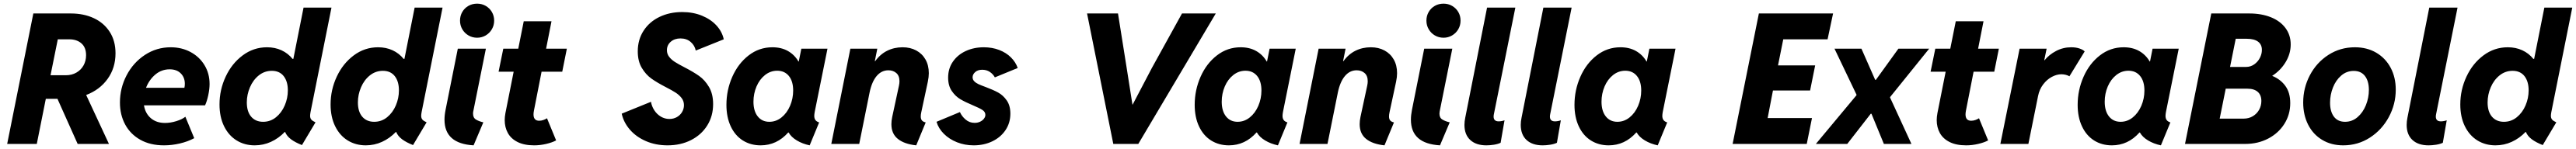

<svg xmlns="http://www.w3.org/2000/svg" viewBox="-20 -794 14187 822"><path d="M163.6 -719.7H370.6Q441.4 -719.7 497.1 -693.6Q552.7 -667.5 584.5 -617.9Q616.2 -568.4 616.2 -500Q616.2 -419.4 572.8 -358.9Q529.3 -298.3 454.6 -270L580.1 0H407.7L296.4 -249H232.4L182.6 0H19.5ZM342.3 -378.9Q375.5 -378.9 400.9 -393.6Q426.3 -408.2 440.2 -433.3Q454.1 -458.5 454.1 -489.3Q454.1 -532.2 428.5 -554.7Q402.8 -577.1 361.8 -577.1H298.3L258.3 -378.9Z M640.6 -228.5Q640.6 -308.1 677.2 -378.4Q713.9 -448.7 778.1 -491Q842.3 -533.2 920.4 -533.2Q980.5 -533.2 1029.3 -507.1Q1078.1 -481 1106.2 -434.8Q1134.3 -388.7 1134.3 -330.6Q1134.3 -302.7 1127 -268.6Q1119.6 -234.4 1109.4 -212.9H772.9Q780.3 -168 811 -141.8Q841.8 -115.7 888.7 -115.7Q918.9 -115.7 951.2 -125.7Q983.4 -135.7 1001 -149.9L1049.8 -31.7Q1014.2 -12.7 970.2 -2.4Q926.3 7.8 883.3 7.8Q807.6 7.8 752.9 -22.9Q698.2 -53.7 669.4 -107.2Q640.6 -160.6 640.6 -228.5ZM995.6 -309.6Q998 -319.3 998 -332Q998 -366.7 975.6 -389.2Q953.1 -411.6 914.6 -411.6Q870.1 -411.6 835.9 -383.1Q801.8 -354.5 784.2 -309.6Z M1550.3 -65.9H1548.3Q1514.6 -30.8 1472.4 -11.5Q1430.2 7.8 1382.8 7.8Q1327.1 7.8 1283.2 -19.3Q1239.3 -46.4 1214.1 -97.7Q1189 -148.9 1189 -217.8Q1189 -298.3 1222.9 -371.1Q1256.8 -443.8 1316.7 -488.5Q1376.5 -533.2 1450.7 -533.2Q1494.6 -533.2 1530.5 -516.6Q1566.4 -500 1591.3 -469.2H1595.7L1651.9 -752H1805.7L1690.4 -175.8Q1688 -162.6 1688 -155.3Q1688 -142.1 1694.6 -134.3Q1701.2 -126.5 1717.8 -119.1L1643.1 6.3Q1606 -8.3 1582.8 -25.6Q1559.6 -43 1550.3 -65.9ZM1565.4 -295.4Q1565.4 -344.7 1542.5 -374Q1519.5 -403.3 1477.1 -403.3Q1437 -403.3 1405.5 -378.2Q1374 -353 1356.7 -312.5Q1339.4 -272 1339.4 -229Q1339.4 -178.2 1363.5 -150.1Q1387.7 -122.1 1429.2 -122.1Q1469.2 -122.1 1500.2 -147.2Q1531.2 -172.4 1548.3 -212.4Q1565.4 -252.4 1565.4 -295.4Z M2162.1 -65.9H2160.2Q2126.5 -30.8 2084.2 -11.5Q2042 7.8 1994.6 7.8Q1939 7.8 1895 -19.3Q1851.1 -46.4 1825.9 -97.7Q1800.8 -148.9 1800.8 -217.8Q1800.8 -298.3 1834.7 -371.1Q1868.7 -443.8 1928.5 -488.5Q1988.3 -533.2 2062.5 -533.2Q2106.4 -533.2 2142.3 -516.6Q2178.2 -500 2203.1 -469.2H2207.5L2263.7 -752H2417.5L2302.2 -175.8Q2299.8 -162.6 2299.8 -155.3Q2299.8 -142.1 2306.4 -134.3Q2313 -126.5 2329.6 -119.1L2254.9 6.3Q2217.8 -8.3 2194.6 -25.6Q2171.4 -43 2162.1 -65.9ZM2177.2 -295.4Q2177.2 -344.7 2154.3 -374Q2131.3 -403.3 2088.9 -403.3Q2048.8 -403.3 2017.3 -378.2Q1985.8 -353 1968.5 -312.5Q1951.2 -272 1951.2 -229Q1951.2 -178.2 1975.3 -150.1Q1999.5 -122.1 2041 -122.1Q2081.1 -122.1 2112.1 -147.2Q2143.1 -172.4 2160.2 -212.4Q2177.2 -252.4 2177.2 -295.4Z M2428.2 -133.8Q2428.2 -158.7 2434.1 -188L2501.5 -525.4H2656.2L2586.4 -178.2Q2585.4 -174.3 2585.4 -167Q2585.4 -144 2601.8 -134.3Q2618.2 -124.5 2642.1 -119.1L2588.4 7.8Q2428.2 -1.5 2428.2 -133.8ZM2513.7 -680.2Q2513.7 -706.5 2526.1 -728Q2538.6 -749.5 2560.1 -761.7Q2581.5 -773.9 2607.9 -773.9Q2633.8 -773.9 2655.3 -761.5Q2676.8 -749 2689.2 -727.8Q2701.7 -706.5 2701.7 -680.2Q2701.7 -654.3 2689.2 -632.8Q2676.8 -611.3 2655.3 -598.6Q2633.8 -585.9 2607.9 -585.9Q2581.5 -585.9 2560.1 -598.6Q2538.6 -611.3 2526.1 -632.8Q2513.7 -654.3 2513.7 -680.2Z M2759.8 -131.3Q2759.8 -148.9 2763.7 -169.9L2809.1 -398.4H2726.1L2752 -525.4H2834.5L2864.7 -676.8H3017.6L2987.8 -525.4H3102.1L3076.7 -398.4H2962.9L2920.9 -184.1Q2918.5 -171.9 2918.5 -163.1Q2918.5 -127.9 2949.7 -127.9Q2961.9 -127.9 2973.9 -132.3Q2985.8 -136.7 2992.7 -141.6L3043 -19.5Q3022.9 -8.3 2989 -0.2Q2955.1 7.8 2921.9 7.8Q2867.2 7.8 2830.8 -10.5Q2794.4 -28.8 2777.1 -60.3Q2759.8 -91.8 2759.8 -131.3Z M3404.3 -167 3565.4 -232.4Q3569.8 -207 3584 -185.3Q3598.1 -163.6 3619.9 -150.6Q3641.6 -137.7 3667 -137.7Q3689.5 -137.7 3707.8 -147.9Q3726.1 -158.2 3736.6 -175.8Q3747.1 -193.4 3747.1 -213.9Q3747.1 -236.3 3734.1 -253.2Q3721.2 -270 3701.7 -282.7Q3682.1 -295.4 3647.9 -313Q3598.6 -338.4 3567.9 -360.4Q3537.1 -382.3 3514.9 -419.4Q3492.7 -456.5 3492.7 -510.7Q3492.7 -575.2 3524.7 -624.5Q3556.6 -673.8 3612.3 -700.7Q3668 -727.5 3737.3 -727.5Q3797.4 -727.5 3846.2 -707.5Q3895 -687.5 3926.3 -653.3Q3957.5 -619.1 3966.3 -577.1L3812 -515.1Q3806.6 -543 3784.2 -562.5Q3761.7 -582 3728 -582Q3695.3 -582 3674.3 -563.7Q3653.3 -545.4 3653.3 -517.1Q3653.3 -496.1 3665.8 -480.2Q3678.2 -464.4 3697 -452.4Q3715.8 -440.4 3749.5 -422.9Q3798.8 -397.5 3830.6 -375Q3862.3 -352.5 3885 -314.2Q3907.7 -275.9 3907.7 -219.7Q3907.7 -153.8 3875.5 -102.1Q3843.3 -50.3 3786.1 -21.2Q3729 7.8 3656.7 7.8Q3591.3 7.8 3537.4 -15.6Q3483.4 -39.1 3449 -79.1Q3414.6 -119.1 3404.3 -167Z M3981 -215.8Q3981 -296.9 4013.2 -370.1Q4045.4 -443.4 4103.3 -488.3Q4161.1 -533.2 4234.4 -533.2Q4283.2 -533.2 4319.6 -512.7Q4356 -492.2 4377.9 -454.6H4379.4L4393.6 -525.4H4537.6L4467.3 -176.8Q4464.8 -163.1 4464.8 -154.8Q4464.8 -140.6 4471.2 -131.8Q4477.5 -123 4491.7 -118.7L4439.5 7.8Q4399.9 -0.5 4368.7 -19.3Q4337.4 -38.1 4323.7 -63H4321.3Q4258.3 7.8 4169.4 7.8Q4114.3 7.8 4071.5 -19Q4028.8 -45.9 4004.9 -96.7Q3981 -147.5 3981 -215.8ZM4348.6 -294.4Q4348.6 -345.7 4325 -374.8Q4301.3 -403.8 4260.7 -403.8Q4223.6 -403.8 4193.6 -380.1Q4163.6 -356.4 4146.7 -316.9Q4129.9 -277.3 4129.9 -232.9Q4129.9 -181.2 4153.6 -151.6Q4177.2 -122.1 4217.3 -122.1Q4254.4 -122.1 4284.4 -146.2Q4314.5 -170.4 4331.5 -210.2Q4348.6 -250 4348.6 -294.4Z M4889.6 -108.9Q4889.6 -127.4 4894 -148.4L4931.2 -321.3Q4934.1 -334.5 4934.1 -345.7Q4934.1 -376 4916.7 -391.1Q4899.4 -406.2 4873 -406.2Q4835 -406.2 4808.3 -374.5Q4781.7 -342.8 4769.5 -283.7L4712.4 0H4558.6L4663.6 -525.4H4812L4798.3 -456.5H4800.3Q4827.6 -494.6 4866.2 -513.9Q4904.8 -533.2 4951.2 -533.2Q4993.7 -533.2 5026.4 -515.6Q5059.1 -498 5077.4 -465.8Q5095.7 -433.6 5095.7 -390.1Q5095.7 -369.1 5090.3 -343.3L5054.2 -174.8Q5051.3 -161.6 5051.3 -151.9Q5051.3 -136.7 5058.1 -129.2Q5064.9 -121.6 5078.6 -118.7L5026.4 7.8Q4960.9 1 4925.3 -27.6Q4889.6 -56.2 4889.6 -108.9Z M5138.2 -122.1 5267.1 -175.8Q5277.3 -152.3 5298.6 -134.3Q5319.8 -116.2 5348.1 -116.2Q5364.7 -116.2 5378.2 -122.6Q5391.6 -128.9 5399.4 -139.2Q5407.2 -149.4 5407.2 -160.2Q5407.2 -176.8 5391.1 -187.3Q5375 -197.8 5338.9 -212.9Q5296.9 -230.5 5269.5 -246.6Q5242.2 -262.7 5222.2 -292Q5202.1 -321.3 5202.1 -365.7Q5202.1 -416 5228.5 -454.1Q5254.9 -492.2 5299.6 -512.7Q5344.2 -533.2 5398.4 -533.2Q5444.8 -533.2 5483.4 -518.3Q5522 -503.4 5548.1 -477.3Q5574.2 -451.2 5585.4 -418.9L5459.5 -367.2Q5449.2 -385.7 5431.4 -397.5Q5413.6 -409.2 5390.1 -409.2Q5365.7 -409.2 5351.3 -396.5Q5336.9 -383.8 5336.9 -367.7Q5336.9 -355 5345.9 -345.7Q5355 -336.4 5369.1 -329.8Q5383.3 -323.2 5408.7 -314Q5450.7 -298.3 5477.8 -283.4Q5504.9 -268.6 5524.9 -240Q5544.9 -211.4 5544.9 -167Q5544.9 -116.2 5518.3 -76.4Q5491.7 -36.6 5445.6 -14.4Q5399.4 7.8 5342.8 7.8Q5293.5 7.8 5250.7 -9.3Q5208 -26.4 5178.5 -55.9Q5148.9 -85.4 5138.2 -122.1Z M5967.3 -719.7H6137.7L6185.5 -418.9L6217.3 -216.8H6218.3L6324.2 -418.9L6490.2 -719.7H6676.3L6249.5 0H6111.8Z M6560.1 -215.8Q6560.1 -296.9 6592.3 -370.1Q6624.5 -443.4 6682.4 -488.3Q6740.2 -533.2 6813.5 -533.2Q6862.3 -533.2 6898.7 -512.7Q6935.1 -492.2 6957 -454.6H6958.5L6972.7 -525.4H7116.7L7046.4 -176.8Q7043.9 -163.1 7043.9 -154.8Q7043.9 -140.6 7050.3 -131.8Q7056.6 -123 7070.8 -118.7L7018.6 7.8Q6979 -0.5 6947.8 -19.3Q6916.5 -38.1 6902.8 -63H6900.4Q6837.4 7.8 6748.5 7.8Q6693.4 7.8 6650.6 -19Q6607.9 -45.9 6584 -96.7Q6560.1 -147.5 6560.1 -215.8ZM6927.7 -294.4Q6927.7 -345.7 6904.1 -374.8Q6880.4 -403.8 6839.8 -403.8Q6802.7 -403.8 6772.7 -380.1Q6742.7 -356.4 6725.8 -316.9Q6709 -277.3 6709 -232.9Q6709 -181.2 6732.7 -151.6Q6756.3 -122.1 6796.4 -122.1Q6833.5 -122.1 6863.5 -146.2Q6893.6 -170.4 6910.6 -210.2Q6927.7 -250 6927.7 -294.4Z M7468.8 -108.9Q7468.8 -127.4 7473.1 -148.4L7510.3 -321.3Q7513.2 -334.5 7513.2 -345.7Q7513.2 -376 7495.8 -391.1Q7478.5 -406.2 7452.1 -406.2Q7414.1 -406.2 7387.5 -374.5Q7360.8 -342.8 7348.6 -283.7L7291.5 0H7137.7L7242.7 -525.4H7391.1L7377.4 -456.5H7379.4Q7406.7 -494.6 7445.3 -513.9Q7483.9 -533.2 7530.3 -533.2Q7572.8 -533.2 7605.5 -515.6Q7638.2 -498 7656.5 -465.8Q7674.8 -433.6 7674.8 -390.1Q7674.8 -369.1 7669.4 -343.3L7633.3 -174.8Q7630.4 -161.6 7630.4 -151.9Q7630.4 -136.7 7637.2 -129.2Q7644 -121.6 7657.7 -118.7L7605.5 7.8Q7540 1 7504.4 -27.6Q7468.8 -56.2 7468.8 -108.9Z M7751 -133.8Q7751 -158.7 7756.8 -188L7824.2 -525.4H7979L7909.2 -178.2Q7908.2 -174.3 7908.2 -167Q7908.2 -144 7924.6 -134.3Q7940.9 -124.5 7964.8 -119.1L7911.1 7.8Q7751 -1.5 7751 -133.8ZM7836.4 -680.2Q7836.4 -706.5 7848.9 -728Q7861.3 -749.5 7882.8 -761.7Q7904.3 -773.9 7930.7 -773.9Q7956.5 -773.9 7978 -761.5Q7999.5 -749 8012 -727.8Q8024.4 -706.5 8024.4 -680.2Q8024.4 -654.3 8012 -632.8Q7999.5 -611.3 7978 -598.6Q7956.5 -585.9 7930.7 -585.9Q7904.3 -585.9 7882.8 -598.6Q7861.3 -611.3 7848.9 -632.8Q7836.4 -654.3 7836.4 -680.2Z M8045.9 -105Q8045.9 -124 8050.3 -145L8170.4 -752H8326.2L8208 -164.1Q8206.5 -156.7 8206.5 -150.9Q8206.5 -124.5 8234.4 -124.5Q8242.2 -124.5 8251.2 -126.2Q8260.3 -127.9 8266.6 -130.4L8245.1 -6.3Q8230 1 8208 4.4Q8186 7.8 8166.5 7.8Q8109.9 7.8 8077.9 -21.7Q8045.9 -51.3 8045.9 -105Z M8356 -105Q8356 -124 8360.4 -145L8480.5 -752H8636.2L8518.1 -164.1Q8516.6 -156.7 8516.6 -150.9Q8516.6 -124.5 8544.4 -124.5Q8552.2 -124.5 8561.3 -126.2Q8570.3 -127.9 8576.7 -130.4L8555.2 -6.3Q8540 1 8518.1 4.4Q8496.1 7.8 8476.6 7.8Q8419.9 7.8 8387.9 -21.7Q8356 -51.3 8356 -105Z M8651.9 -215.8Q8651.9 -296.9 8684.1 -370.1Q8716.3 -443.4 8774.2 -488.3Q8832 -533.2 8905.3 -533.2Q8954.1 -533.2 8990.5 -512.7Q9026.9 -492.2 9048.8 -454.6H9050.3L9064.5 -525.4H9208.5L9138.2 -176.8Q9135.7 -163.1 9135.7 -154.8Q9135.7 -140.6 9142.1 -131.8Q9148.4 -123 9162.6 -118.7L9110.4 7.8Q9070.8 -0.5 9039.6 -19.3Q9008.3 -38.1 8994.6 -63H8992.2Q8929.2 7.8 8840.3 7.8Q8785.2 7.8 8742.4 -19Q8699.7 -45.9 8675.8 -96.7Q8651.9 -147.5 8651.9 -215.8ZM9019.5 -294.4Q9019.5 -345.7 8995.8 -374.8Q8972.2 -403.8 8931.6 -403.8Q8894.5 -403.8 8864.5 -380.1Q8834.5 -356.4 8817.6 -316.9Q8800.8 -277.3 8800.8 -232.9Q8800.8 -181.2 8824.5 -151.6Q8848.1 -122.1 8888.2 -122.1Q8925.3 -122.1 8955.3 -146.2Q8985.4 -170.4 9002.4 -210.2Q9019.5 -250 9019.5 -294.4Z M9667.5 -719.7H10076.2L10045.9 -577.1H9801.8L9772.9 -433.1H9977.5L9949.7 -294.9H9745.1L9715.8 -142.6H9960L9931.2 0H9522.9Z M10287.6 -166.5H10283.7L10154.3 0H9981.4L10205.1 -268.6V-272L10084 -525.4H10232.4L10308.1 -353.5H10312L10436 -525.4H10605.5L10390.1 -258.3V-255.9L10507.8 0H10356Z M10647 -131.3Q10647 -148.9 10650.9 -169.9L10696.3 -398.4H10613.3L10639.2 -525.4H10721.7L10752 -676.8H10904.8L10875 -525.4H10989.3L10963.9 -398.4H10850.1L10808.1 -184.1Q10805.7 -171.9 10805.7 -163.1Q10805.7 -127.9 10836.9 -127.9Q10849.1 -127.9 10861.1 -132.3Q10873 -136.7 10879.9 -141.6L10930.2 -19.5Q10910.2 -8.3 10876.2 -0.2Q10842.3 7.8 10809.1 7.8Q10754.4 7.8 10718 -10.5Q10681.6 -28.8 10664.3 -60.3Q10647 -91.8 10647 -131.3Z M11103.5 -525.4H11252.4L11239.3 -461.9H11241.2Q11266.1 -492.7 11304.7 -512.9Q11343.3 -533.2 11387.7 -533.2Q11413.6 -533.2 11433.6 -526.4Q11453.6 -519.5 11461.9 -510.3L11377.9 -373Q11370.6 -377.9 11358.4 -381.1Q11346.2 -384.3 11334 -384.3Q11308.1 -384.3 11281 -369.9Q11253.9 -355.5 11233.2 -328.1Q11212.4 -300.8 11205.1 -263.7L11151.9 0H10997.6Z M11423.3 -215.8Q11423.3 -296.9 11455.6 -370.1Q11487.8 -443.4 11545.7 -488.3Q11603.5 -533.2 11676.8 -533.2Q11725.6 -533.2 11762 -512.7Q11798.3 -492.2 11820.3 -454.6H11821.8L11835.9 -525.4H11980L11909.7 -176.8Q11907.2 -163.1 11907.2 -154.8Q11907.2 -140.6 11913.6 -131.8Q11919.9 -123 11934.1 -118.7L11881.8 7.8Q11842.3 -0.5 11811 -19.3Q11779.8 -38.1 11766.1 -63H11763.7Q11700.7 7.8 11611.8 7.8Q11556.6 7.8 11513.9 -19Q11471.2 -45.9 11447.3 -96.7Q11423.3 -147.5 11423.3 -215.8ZM11791 -294.4Q11791 -345.7 11767.3 -374.8Q11743.7 -403.8 11703.1 -403.8Q11666 -403.8 11636 -380.1Q11606 -356.4 11589.1 -316.9Q11572.3 -277.3 11572.3 -232.9Q11572.3 -181.2 11595.9 -151.6Q11619.6 -122.1 11659.7 -122.1Q11696.8 -122.1 11726.8 -146.2Q11756.8 -170.4 11773.9 -210.2Q11791 -250 11791 -294.4Z M12159.2 -719.7H12369.1Q12435.5 -719.7 12487.3 -699Q12539.1 -678.2 12567.9 -639.4Q12596.7 -600.6 12596.7 -548.8Q12596.7 -497.6 12568.8 -451.4Q12541 -405.3 12494.6 -375.5Q12540.5 -356.9 12567.4 -319.8Q12594.2 -282.7 12594.2 -225.1Q12594.2 -162.1 12561.8 -110.6Q12529.3 -59.1 12472.7 -29.5Q12416 0 12346.7 0H12014.6ZM12337.9 -139.6Q12366.2 -139.6 12388.4 -153.1Q12410.6 -166.5 12422.9 -188.7Q12435.1 -210.9 12435.1 -236.8Q12435.1 -269.5 12415.3 -287.1Q12395.5 -304.7 12358.4 -304.7H12238.8L12205.6 -139.6ZM12351.1 -424.8Q12375.5 -424.8 12395.5 -438.7Q12415.5 -452.6 12426.8 -474.4Q12438 -496.1 12438 -518.6Q12438 -548.8 12416.5 -564.5Q12395 -580.1 12354.5 -580.1H12293.9L12262.7 -424.8Z M12665.5 -228.5Q12665.5 -309.1 12702.4 -379.2Q12739.3 -449.2 12804.4 -491.2Q12869.6 -533.2 12950.2 -533.2Q13017.1 -533.2 13068.1 -503.2Q13119.1 -473.1 13147.2 -420.2Q13175.3 -367.2 13175.3 -299.3Q13175.3 -219.2 13137.2 -148.4Q13099.1 -77.6 13033 -34.9Q12966.8 7.8 12886.2 7.8Q12819.8 7.8 12769.8 -22.5Q12719.7 -52.7 12692.6 -106.4Q12665.5 -160.2 12665.5 -228.5ZM13027.3 -297.9Q13027.3 -346.7 13005.6 -374.8Q12983.9 -402.8 12943.8 -402.8Q12904.8 -402.8 12875 -377.2Q12845.2 -351.6 12829.3 -311Q12813.5 -270.5 12813.5 -227.5Q12813.5 -178.7 12834.7 -150.4Q12856 -122.1 12896 -122.1Q12935.1 -122.1 12964.8 -147.7Q12994.6 -173.3 13011 -214.1Q13027.3 -254.9 13027.3 -297.9Z M13235.4 -105Q13235.4 -124 13239.7 -145L13359.9 -752H13515.6L13397.5 -164.1Q13396 -156.7 13396 -150.9Q13396 -124.5 13423.8 -124.5Q13431.6 -124.5 13440.7 -126.2Q13449.7 -127.9 13456.1 -130.4L13434.6 -6.3Q13419.4 1 13397.5 4.4Q13375.5 7.8 13356 7.8Q13299.3 7.8 13267.3 -21.7Q13235.4 -51.3 13235.4 -105Z M13892.1 -65.9H13890.1Q13856.4 -30.8 13814.2 -11.5Q13772 7.8 13724.6 7.8Q13668.9 7.8 13625 -19.3Q13581.1 -46.4 13555.9 -97.7Q13530.8 -148.9 13530.8 -217.8Q13530.8 -298.3 13564.7 -371.1Q13598.6 -443.8 13658.4 -488.5Q13718.3 -533.2 13792.5 -533.2Q13836.4 -533.2 13872.3 -516.6Q13908.2 -500 13933.1 -469.2H13937.5L13993.7 -752H14147.5L14032.2 -175.8Q14029.8 -162.6 14029.8 -155.3Q14029.8 -142.1 14036.4 -134.3Q14043 -126.5 14059.6 -119.1L13984.9 6.3Q13947.8 -8.3 13924.6 -25.6Q13901.4 -43 13892.1 -65.9ZM13907.2 -295.4Q13907.2 -344.7 13884.3 -374Q13861.3 -403.3 13818.8 -403.3Q13778.8 -403.3 13747.3 -378.2Q13715.8 -353 13698.5 -312.5Q13681.2 -272 13681.2 -229Q13681.2 -178.2 13705.3 -150.1Q13729.5 -122.1 13771 -122.1Q13811 -122.1 13842 -147.2Q13873 -172.4 13890.1 -212.4Q13907.2 -252.4 13907.2 -295.4Z"/></svg>

Font: Reddit Sans Vanilla ExtraBold
Style: Italic
Weight: 800
Italic angle: -11.25°
Designer: Stephen Hutchings
Version: Version 1.013